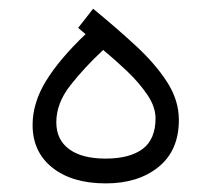

<svg xmlns="http://www.w3.org/2000/svg" viewBox="-20 -428 491 446"><path d="M178.7 -348.6 161.6 -363.3 196.3 -407.7Q250.5 -363.3 295.9 -321.3Q341.3 -279.3 368.4 -237.1Q395.5 -194.8 395.5 -149.4Q395.5 -78.6 348.4 -40.3Q301.3 -2 225.6 -2Q147.5 -2 101.6 -38.6Q55.7 -75.2 55.7 -137.7Q55.7 -189 86.9 -240Q118.2 -291 178.7 -348.6ZM341.3 -153.3Q341.3 -179.7 322.5 -207.5Q303.7 -235.4 275.9 -262Q248 -288.6 219.7 -312Q176.8 -272 143.8 -230.2Q110.8 -188.5 110.8 -144Q110.8 -103.5 140.6 -81.5Q170.4 -59.6 225.1 -59.6Q281.2 -59.6 311.3 -82Q341.3 -104.5 341.3 -153.3Z"/></svg>

Font: Vazirmatn RD FD ExtraLight
Style: Regular
Weight: 200
Designer: Saber Rastikerdar
Foundry: Saber Rastikerdar
Version: Version 33.003